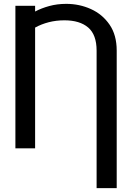

<svg xmlns="http://www.w3.org/2000/svg" viewBox="-20 -757 672 980"><path d="M575.7 203.1H473.1V-498.5Q473.1 -579.6 430.2 -616.5Q387.2 -653.3 308.6 -653.3Q266.6 -653.3 228.8 -643.6Q190.9 -633.8 159.2 -616.2V0H58.6V-727.5H159.2V-698.2Q191.4 -715.3 231.7 -726.3Q272 -737.3 317.9 -737.3Q385.3 -737.3 444.1 -710.7Q502.9 -684.1 539.3 -631.1Q575.7 -578.1 575.7 -498.5Z"/></svg>

Font: Inter-Regular
Style: Regular
Weight: 400
Designer: Rasmus Andersson
Foundry: rsms
Version: Version 4.000;git-a52131595